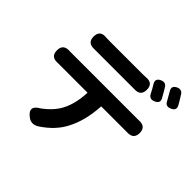

<svg xmlns="http://www.w3.org/2000/svg" viewBox="-212 -1073 1353 1353"><g transform="rotate(45 464.0 -396.5)"><path d="M243 41Q168 -14 253 -61Q311 -104 345 -154Q400 -237 406 -371H136Q123 -371 110 -371Q42 -366 42 -430Q42 -495 112 -489Q124 -489 136 -489H457H778Q787 -489 795 -489Q867 -495 867 -430Q867 -368 801 -371Q790 -371 778 -371H542Q533 -221 479 -119Q433 -27 328 42Q282 70 243 41ZM622 -622Q602 -622 581 -622H261Q241 -622 221 -622Q156 -619 156 -681Q156 -747 225 -739Q237 -738 261 -738H421H581Q605 -738 617 -739Q687 -747 687 -681Q687 -619 622 -622ZM727 -679Q719 -696 708.5 -714Q698 -732 693 -740Q667 -781 712 -800Q746 -814 764 -784Q777 -764 802 -719Q804 -716 805 -714Q823 -679 783 -662Q745 -645 727 -679ZM845 -724Q825 -760 809 -787Q785 -825 827 -844Q861 -859 880 -829Q892 -810 904 -790Q910 -779 922 -759Q940 -724 900 -707Q862 -690 845 -724Z"/></g></svg>

Font: GenSenRounded TW B
Style: Regular
Weight: 700
Version: Version 1.501;PS 1;hotconv 16.6.51;makeotf.lib2.5.65220